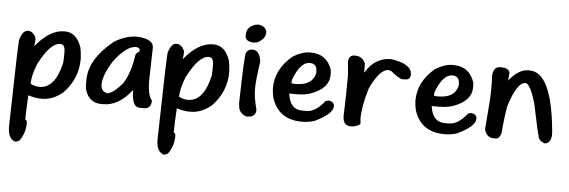

<svg xmlns="http://www.w3.org/2000/svg" viewBox="-54 -799 3761 1270"><g transform="rotate(5 1826.0 -164.0)"><path d="M339.6 -463.3H343.9Q422.5 -463.3 455.2 -365Q461.4 -335.7 463.8 -290.2Q463.8 -158.8 369.8 -61.9Q304.6 -6.2 230.7 -6.2H224.5Q187.5 -6.2 139.1 -21.1V-19.2Q132.9 89.7 132.9 141Q142.9 141 145.3 158.3V164.5Q145.3 229.3 107 282Q91.1 290.6 81.5 292.6Q30.2 278.7 30.2 194.2Q42.2 -384.2 47.5 -384.2Q66.2 -446 100.7 -446Q134.8 -446 154 -401.4V-390.4Q154 -369.3 149.6 -347.7Q243.2 -463.3 339.6 -463.3ZM147.7 -98.3Q177.9 -83 207.2 -83Q311.8 -83 350.6 -256.1Q352.5 -276.3 352.5 -294.5V-328.5Q352.5 -377.9 320.4 -377.9Q254.7 -377.9 179.9 -232.6Q147.7 -152.5 147.7 -98.3Z M821.6 -470H826.9Q932.4 -463.3 932.4 -406.7Q927.1 -222.1 927.1 -192.8Q927.1 -90.2 956.4 -58.5V-48Q951.1 -2.9 911.3 -2.9H879.6Q826.9 -2.9 826.9 -116.5Q740.5 -5.8 639.8 -5.8H626.4Q543.9 -5.8 518.5 -87.3Q513.2 -98.8 513.2 -129.5V-155.9Q513.2 -294 671.5 -422.5Q748.7 -470 821.6 -470ZM615.8 -134.8Q615.8 -90.6 652.8 -82V-79.6Q693 -79.6 758.3 -155.9Q804.8 -228.8 821.6 -348.7Q821.6 -358.3 848 -375.1V-377.5Q848 -399.5 821.6 -401.4Q757.8 -401.4 676.7 -293Q615.8 -196.2 615.8 -134.8Z M1325.7 -463.3H1330Q1408.6 -463.3 1441.2 -365Q1447.5 -335.7 1449.9 -290.2Q1449.9 -158.8 1355.9 -61.9Q1290.6 -6.2 1216.8 -6.2H1210.6Q1173.6 -6.2 1125.2 -21.1V-19.2Q1118.9 89.7 1118.9 141Q1129 141 1131.4 158.3V164.5Q1131.4 229.3 1093 282Q1077.2 290.6 1067.6 292.6Q1016.3 278.7 1016.3 194.2Q1028.3 -384.2 1033.6 -384.2Q1052.3 -446 1086.8 -446Q1120.9 -446 1140 -401.4V-390.4Q1140 -369.3 1135.7 -347.7Q1229.3 -463.3 1325.7 -463.3ZM1133.8 -98.3Q1164 -83 1193.3 -83Q1297.8 -83 1336.7 -256.1Q1338.6 -276.3 1338.6 -294.5V-328.5Q1338.6 -377.9 1306.5 -377.9Q1240.8 -377.9 1165.9 -232.6Q1133.8 -152.5 1133.8 -98.3Z M1618.7 -619.7Q1671 -608.6 1671 -571.2Q1671 -530.5 1618.7 -502.2Q1595.7 -498.3 1587.5 -498.3Q1537.2 -503.6 1537.2 -538.1V-548.2Q1537.2 -597.6 1597.6 -617.7Q1608.6 -619.7 1618.7 -619.7ZM1589.4 -451.3Q1639.8 -451.3 1648 -375.5Q1629.3 -251.8 1629.3 -195.7Q1629.3 -136.7 1650.4 -59.5V-47Q1643.6 -7.2 1595.7 -7.2H1589.4Q1534.8 -24.9 1534.8 -78.2Q1532.9 -78.2 1532.9 -90.6Q1540 -427.8 1549.6 -427.8Q1561.6 -451.3 1589.4 -451.3Z M1970.7 -465.7H1975.1Q2083.5 -465.7 2117.5 -363.1Q2119.4 -352 2119.4 -342V-329.5Q2119.4 -240.8 2002.4 -197.6Q1963.1 -182.7 1901.7 -182.7H1861.9L1857.6 -185.1V-182.7Q1871.5 -78.2 1952 -78.2H1962.6Q1964.5 -78.2 1964.5 -76.3L1968.8 -78.2H1981.3Q2041.7 -78.2 2100.7 -153.5Q2117 -159.7 2123.7 -159.7Q2159.2 -153.5 2159.2 -126.6V-124.2Q2159.2 -73.9 2039.8 -17.3Q2001 -4.8 1960.7 -4.8H1956.4Q1800.5 -4.8 1754.9 -147.2Q1748.7 -174.6 1746.8 -208.2Q1746.8 -335.3 1857.6 -427.8Q1918.9 -465.7 1970.7 -465.7ZM1866.2 -252.3Q1877.7 -249.9 1884.9 -249.9H1893.5Q2004.8 -249.9 2023.5 -331.9V-346.3Q2023.5 -396.6 1975.1 -396.6Q1914.1 -396.6 1868.1 -277.2Q1866.2 -265.7 1866.2 -252.3Z M2265.7 -471H2271Q2318.9 -471 2339.1 -424V-366.4H2341.5Q2402.4 -468.6 2508.9 -468.6Q2648 -448.9 2648 -379.4V-377Q2648 -342.9 2611 -342.9H2595.7Q2572.7 -342.9 2517 -389.9Q2511.8 -389.9 2498.8 -395.2Q2440.8 -395.2 2378.4 -261.9Q2341.5 -141 2341.5 -57.6Q2344.4 -35.5 2344.4 -23.5Q2319.9 -2.4 2281.5 -2.4Q2228.8 -2.4 2228.8 -68.1V-70.5Q2234.1 -208.2 2234.1 -314.1V-340.5Q2234.1 -351.1 2226.4 -424V-429.3Q2230.2 -471 2265.7 -471Z M2917 -465.7H2921.3Q3029.7 -465.7 3063.8 -363.1Q3065.7 -352 3065.7 -342V-329.5Q3065.7 -240.8 2948.7 -197.6Q2909.4 -182.7 2848 -182.7H2808.2L2803.8 -185.1V-182.7Q2817.7 -78.2 2898.3 -78.2H2908.9Q2910.8 -78.2 2910.8 -76.3L2915.1 -78.2H2927.6Q2988 -78.2 3047 -153.5Q3063.3 -159.7 3070 -159.7Q3105.5 -153.5 3105.5 -126.6V-124.2Q3105.5 -73.9 2986.1 -17.3Q2947.2 -4.8 2907 -4.8H2902.6Q2746.8 -4.8 2701.2 -147.2Q2695 -174.6 2693 -208.2Q2693 -335.3 2803.8 -427.8Q2865.2 -465.7 2917 -465.7ZM2812.5 -252.3Q2824 -249.9 2831.2 -249.9H2839.8Q2951.1 -249.9 2969.8 -331.9V-346.3Q2969.8 -396.6 2921.3 -396.6Q2860.4 -396.6 2814.4 -277.2Q2812.5 -265.7 2812.5 -252.3Z M3233.1 -478.2H3241.2Q3287.8 -478.2 3296.9 -448.4Q3296.9 -445.1 3292.6 -394.7Q3354.4 -473.9 3420.6 -473.9H3429.3Q3573.6 -473.9 3610.6 -100.2Q3612.9 -85.9 3612.9 -55.6Q3605.8 -1.9 3565.9 -1.9Q3525.2 -21.1 3525.2 -48.9Q3520.9 -51.8 3478.2 -258Q3439.8 -388.5 3408.2 -388.5Q3352 -388.5 3301.2 -224Q3288.2 -152 3279.6 -44.6Q3267.6 -6.2 3245.6 -6.2H3230.7Q3183.2 -6.2 3168.8 -59.5V-66.2Q3186.1 -256.6 3186.1 -326.6V-373.6Q3186.1 -387.1 3183.7 -405.8Q3183.7 -478.2 3233.1 -478.2Z"/></g></svg>

Font: Namteng
Style: Regular
Weight: 400
Designer: Khon Soe Zaw Thu
Foundry: MPUA
Version: Version 1.03 June 17, 2016